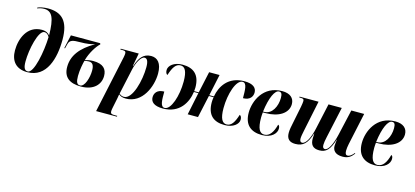

<svg xmlns="http://www.w3.org/2000/svg" viewBox="-75 -1383 4830 2236"><g transform="rotate(15 2339.5 -265.0)"><path d="M241 10C474 10 541 -237 541 -462C541 -688 449 -770 285 -770C230 -770 181 -757 160 -747L162 -737C180 -745 207 -754 242 -754C339 -754 374 -678 377 -468C361 -492 329 -511 281 -511C101 -511 38 -336 38 -200C38 -72 104 10 241 10ZM245 0C205 0 190 -33 190 -107C190 -248 242 -493 316 -493C340 -493 360 -479 376 -449C371 -275 320 0 245 0Z M887 10C1044 10 1118 -78 1118 -178C1118 -261 1073 -315 951 -315C916 -315 881 -308 853 -300C879 -393 936 -483 980 -523L975 -536H622L586 -373H595L609 -428C622 -480 663 -487 747 -487C827 -487 879 -497 921 -509C757 -414 675 -307 675 -170C675 -49 748 10 887 10ZM875 0C837 0 824 -30 824 -101C824 -176 843 -262 851 -290C862 -293 883 -297 903 -297C951 -297 967 -263 967 -203C967 -119 932 0 875 0Z M1282 -449 1134 240H1385L1386 230H1355C1317 230 1304 224 1304 198C1304 188 1305 178 1309 157L1334 35C1338 13 1341 -1 1343 -18C1364 0 1388 10 1429 10C1629 10 1718 -213 1718 -368C1718 -493 1665 -546 1589 -546C1495 -546 1449 -482 1416 -380H1411L1440 -536H1223L1220 -526H1245C1283 -526 1288 -516 1288 -492C1288 -482 1285 -467 1282 -449ZM1403 -4C1379 -4 1358 -14 1346 -29L1414 -341C1431 -417 1476 -507 1519 -507C1548 -507 1567 -481 1567 -405C1567 -244 1506 -4 1403 -4Z M1876 10C2078 10 2159 -141 2176 -270H2230L2174 0H2298L2357 -270H2414C2410 -248 2408 -227 2408 -208C2408 -53 2488 10 2620 10C2724 10 2786 -45 2786 -98C2786 -129 2775 -145 2761 -151C2730 -54 2698 -3 2640 -3C2590 -3 2558 -50 2558 -178C2558 -350 2617 -531 2694 -531C2749 -531 2746 -441 2747 -348C2830 -348 2861 -397 2861 -446C2861 -501 2821 -543 2713 -543C2519 -543 2436 -405 2415 -280H2359L2414 -538H2288L2232 -280H2177C2179 -296 2180 -311 2180 -325C2180 -478 2100 -543 1968 -543C1865 -543 1803 -488 1803 -435C1803 -403 1814 -388 1827 -381C1859 -478 1890 -529 1948 -529C1999 -529 2030 -482 2030 -355C2030 -182 1971 -2 1894 -2C1839 -2 1842 -91 1842 -185C1758 -185 1727 -136 1727 -87C1727 -32 1767 10 1876 10Z M3069 10C3187 10 3243 -57 3243 -112C3243 -141 3234 -152 3223 -156C3199 -65 3161 -2 3095 -2C3041 -2 3009 -49 3009 -185C3009 -196 3011 -236 3013 -248H3047C3202 -248 3315 -317 3315 -428C3315 -502 3262 -546 3169 -546C2940 -546 2855 -343 2855 -203C2855 -56 2937 10 3069 10ZM3028 -258H3013C3035 -432 3084 -532 3133 -532C3162 -532 3173 -514 3173 -464C3173 -364 3121 -258 3028 -258Z M4042 10C4110 10 4143 -18 4177 -62L4172 -69C4148 -39 4121 -17 4096 -17C4073 -17 4065 -36 4065 -70C4065 -92 4069 -118 4075 -150L4158 -536H4003L3932 -224C3907 -115 3865 -22 3821 -22C3805 -22 3792 -32 3792 -65C3792 -87 3798 -126 3806 -160L3888 -536H3728L3661 -230C3637 -116 3592 -25 3545 -25C3525 -25 3516 -41 3516 -68C3516 -91 3523 -127 3531 -165L3608 -536H3379L3378 -526H3396C3429 -526 3435 -517 3435 -497C3435 -483 3432 -461 3426 -428L3383 -214C3375 -179 3366 -133 3366 -96C3366 -24 3402 9 3472 9C3564 9 3615 -37 3653 -164L3656 -163C3656 -157 3653 -121 3653 -105C3653 -30 3684 9 3761 9C3841 9 3886 -33 3927 -166H3929C3928 -156 3921 -111 3921 -87C3921 -36 3951 10 4042 10Z M4433 10C4551 10 4607 -57 4607 -112C4607 -141 4598 -152 4587 -156C4563 -65 4525 -2 4459 -2C4405 -2 4373 -49 4373 -185C4373 -196 4375 -236 4377 -248H4411C4566 -248 4679 -317 4679 -428C4679 -502 4626 -546 4533 -546C4304 -546 4219 -343 4219 -203C4219 -56 4301 10 4433 10ZM4392 -258H4377C4399 -432 4448 -532 4497 -532C4526 -532 4537 -514 4537 -464C4537 -364 4485 -258 4392 -258Z"/></g></svg>

Font: Noto Serif Display Condensed ExtraBold
Style: Italic
Weight: 800
Width: 3
Italic angle: -12°
Designer: Monotype Design Team
Foundry: Monotype Imaging Inc.
Version: Version 2.009